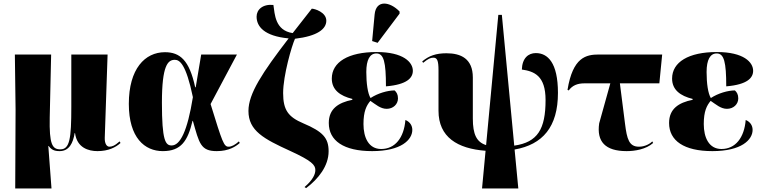

<svg xmlns="http://www.w3.org/2000/svg" viewBox="-20 -844 4311 1085"><path d="M66 221H271L253 -19H255C270 1 285 10 317 10C371 10 393 -36 402 -92H404C415 -8 481 10 531 10C593 10 635 -12 661 -36L656 -45C627 -19 611 -15 598 -15C584 -15 571 -31 572 -65L588 -536H383V-240C383 -60 374 0 321 0C275 0 258 -29 261 -180L269 -536H64L68 -225Z M900 10C1004 10 1041 -48 1068 -161H1070C1106 -33 1114 10 1205 10C1273 10 1312 -16 1335 -36L1330 -45C1309 -26 1289 -15 1272 -15C1245 -15 1237 -39 1170 -256L1319 -536H1117L1086 -351H1083C1050 -504 997 -549 912 -549C799 -549 708 -455 708 -257C708 -65 798 10 900 10ZM950 -22C915 -22 895 -49 895 -264C895 -476 929 -506 968 -506C995 -506 1031 -483 1070 -295C1039 -102 998 -22 950 -22Z M1710 219C1779 167 1837 94 1837 11C1837 -64 1805 -100 1694 -147C1609 -183 1580 -222 1580 -318C1580 -418 1629 -586 1647 -625C1774 -640 1824 -680 1824 -727C1824 -775 1758 -795 1742 -795C1703 -745 1667 -699 1634 -657C1534 -672 1533 -764 1525 -816C1465 -822 1430 -790 1430 -750C1430 -695 1472 -640 1611 -627C1462 -433 1384 -315 1384 -217C1384 -105 1471 -59 1620 9C1742 65 1762 88 1762 117C1762 139 1750 171 1701 213Z M2114 -602 2238 -767V-779C2183 -836 2105 -847 2097 -762L2083 -612ZM2083 10C2247 10 2310 -54 2310 -110C2310 -133 2298 -155 2271 -166C2263 -66 2213 -2 2134 -2C2063 -2 2034 -67 2034 -143C2034 -215 2051 -248 2073 -274C2103 -254 2130 -229 2165 -229C2202 -229 2229 -255 2229 -288C2229 -310 2221 -323 2210 -333C2170 -333 2115 -317 2074 -290C2058 -316 2050 -373 2050 -437C2050 -506 2070 -542 2107 -542C2149 -542 2161 -493 2161 -356C2282 -366 2313 -405 2313 -444C2313 -492 2260 -550 2108 -550C1948 -550 1855 -493 1855 -400C1855 -336 1902 -302 1971 -285V-280C1892 -264 1838 -229 1838 -149C1838 -49 1922 10 2083 10Z M2704 221H2909L2888 1C3047 -27 3133 -127 3133 -319C3133 -490 3075 -544 3008 -544C2966 -544 2931 -516 2929 -451C2998 -441 3063 -417 3063 -279C3063 -114 3018 -40 2886 -21L2816 -760H2796L2727 -24C2673 -41 2652 -85 2652 -174V-406C2652 -513 2584 -543 2503 -543C2444 -543 2404 -529 2366 -497L2371 -489C2401 -513 2413 -518 2429 -518C2450 -518 2458 -503 2458 -446V-218C2458 -69 2565 -4 2724 8Z M3194 -333C3214 -361 3243 -373 3282 -373H3429L3366 -147C3351 -44 3400 10 3521 10C3568 10 3630 0 3671 -36L3666 -45C3653 -31 3624 -15 3591 -15C3535 -15 3523 -57 3512 -145L3483 -373H3706L3722 -536H3365C3292 -536 3217 -521 3187 -336Z M4006 10C4170 10 4233 -54 4233 -110C4233 -133 4221 -155 4194 -166C4186 -66 4136 -2 4057 -2C3986 -2 3957 -67 3957 -143C3957 -215 3974 -248 3996 -274C4026 -254 4053 -229 4088 -229C4125 -229 4152 -255 4152 -288C4152 -310 4144 -323 4133 -333C4093 -333 4038 -317 3997 -290C3981 -316 3973 -373 3973 -437C3973 -506 3993 -542 4030 -542C4072 -542 4084 -493 4084 -356C4205 -366 4236 -405 4236 -444C4236 -492 4183 -550 4031 -550C3871 -550 3778 -493 3778 -400C3778 -336 3825 -302 3894 -285V-280C3815 -264 3761 -229 3761 -149C3761 -49 3845 10 4006 10Z"/></svg>

Font: Noto Serif Display Black
Style: Regular
Weight: 900
Designer: Monotype Design Team
Foundry: Monotype Imaging Inc.
Version: Version 2.009